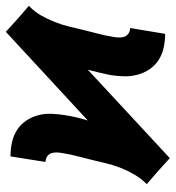

<svg xmlns="http://www.w3.org/2000/svg" viewBox="-10 -594 602 658"><g transform="rotate(90 291.0 -265.0)"><path d="M71 16 27 -24 -18 -63Q2 -82 15 -105Q28 -128 37.5 -152Q47 -176 53 -201Q59 -226 65 -251Q71 -276 77.5 -300.5Q84 -325 88 -350Q90 -360 90.5 -370.5Q91 -381 88 -390Q85 -399 76.5 -404.5Q68 -410 58 -410L78 -530Q102 -530 125 -525Q148 -520 167 -508Q186 -496 199 -477Q212 -458 218 -435.5Q224 -413 223.5 -389Q223 -365 219 -341Q215 -322 210.5 -303Q206 -284 201 -265L504 -546L548 -506L593 -467Q574 -448 560.5 -425Q547 -402 537.5 -378Q528 -354 522 -329Q516 -304 510 -279Q504 -254 497.5 -229.5Q491 -205 487 -180Q485 -170 484.5 -159.5Q484 -149 487 -140Q490 -131 498.5 -125.5Q507 -120 517 -120L498 0Q473 0 450 -5Q427 -10 408 -22Q389 -34 376 -53Q363 -72 357 -94.5Q351 -117 352 -141Q353 -165 357 -189Q360 -208 364.5 -227Q369 -246 375 -265Z"/></g></svg>

Font: Iosevka Curly Heavy Extended
Style: Italic
Weight: 900
Width: 7
Italic angle: -9°
Monospace: yes
Designer: Belleve Invis
Foundry: Belleve Invis
Version: Version 11.1.0; ttfautohint (v1.8.3)